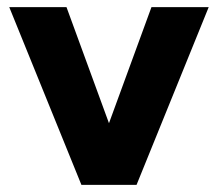

<svg xmlns="http://www.w3.org/2000/svg" viewBox="-20 -520 613 540"><path d="M223 0 406 -500H567L364 0ZM209 0 6 -500H167L350 0Z"/></svg>

Font: Figtree Light ExtraBold
Style: Regular
Weight: 800
Version: Version 2.001;gftools[0.9.30]